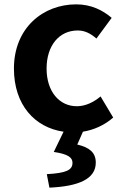

<svg xmlns="http://www.w3.org/2000/svg" viewBox="-20 -594 567 882"><path d="M361 11C410 3 459 -18 500 -54L442 -151C411 -125 373 -106 333 -106C252 -106 194 -174 194 -279C194 -385 252 -454 337 -454C369 -454 395 -441 423 -417L493 -512C452 -547 399 -574 330 -574C178 -574 44 -466 44 -279C44 -112 140 -8 272 11L227 104C294 114 313 130 313 154C313 187 285 201 195 206L207 268C342 262 420 228 420 153C420 106 390 83 335 70Z"/></svg>

Font: Noto Sans Japanese Bold
Style: Bold
Weight: 700
Designer: Ryoko NISHIZUKA (kana & ideographs); Paul D. Hunt (Latin, Greek & Cyrillic); Wenlong ZHANG (bopomofo); Sandoll Communica
Foundry: Adobe Systems Incorporated
Version: Version 1.000;PS 1;hotconv 1.0.78;makeotf.lib2.5.61930